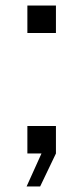

<svg xmlns="http://www.w3.org/2000/svg" viewBox="-20 -554 300 693"><path d="M76 119 129.7 0H78.8V-99.2H181.9V0L124.9 119ZM78.8 -434.8V-534H181.9V-434.8Z"/></svg>

Font: Mozilla Text ExtraLight
Style: Regular
Weight: 200
Designer: Studio DRAMA
Foundry: Studio DRAMA
Version: Version 1.000